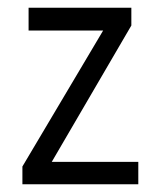

<svg xmlns="http://www.w3.org/2000/svg" viewBox="-20 -477 415 497"><path d="M38 0H338V-58H114L320 -411V-457H54V-398H247L38 -46Z"/></svg>

Font: Inconsolata Condensed Thin
Style: Regular
Weight: 100
Width: 3
Monospace: yes
Designer: Raph Levien, Cyreal, Brenton Simpson
Foundry: Raph Levien, Cyreal, Google
Version: Version 3.100